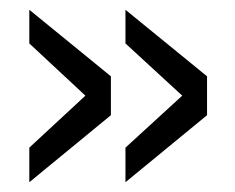

<svg xmlns="http://www.w3.org/2000/svg" viewBox="-20 -437 482 393"><path d="M40 -64V-134.8L154.8 -241.2L40 -348.1V-417L207 -280.8V-201.2ZM236.8 -64V-134.8L353 -241.2L236.8 -348.1V-417L403.8 -280.8V-201.2Z"/></svg>

Font: BabelStone Ogham Lithic
Style: Regular
Weight: 400
Designer: Andrew West
Foundry: BabelStone
Version: Version 1.02 March 14, 2022